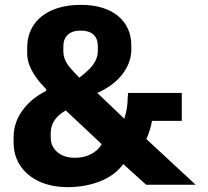

<svg xmlns="http://www.w3.org/2000/svg" viewBox="-20 -760 856 791"><path d="M260 11Q192 11 141.5 -12.5Q91 -36 63.5 -77.5Q36 -119 36 -174V-194Q36 -255 72.5 -305Q109 -355 169 -385L171 -392Q145 -418 127.5 -443Q110 -468 101 -492Q92 -516 92 -540V-562Q92 -618 119.5 -658Q147 -698 197 -719Q247 -740 314 -740Q363 -740 401.5 -728Q440 -716 466.5 -694Q493 -672 507 -641.5Q521 -611 521 -573V-555Q521 -504 486 -456.5Q451 -409 381 -377L492 -271Q499 -293 502.5 -313.5Q506 -334 506 -357L508 -377H729V-262H606Q603 -242 596.5 -222.5Q590 -203 583 -187L786 1H582L488 -84Q452 -36 391 -12.5Q330 11 260 11ZM289 -110Q326 -110 355 -125Q384 -140 399 -166L251 -305Q228 -292 214.5 -277Q201 -262 195 -245.5Q189 -229 189 -211V-193Q189 -157 216 -133.5Q243 -110 289 -110ZM307 -440Q333 -460 349.5 -477Q366 -494 374.5 -512Q383 -530 383 -550V-570Q383 -601 365 -617.5Q347 -634 313 -634Q277 -634 259 -616.5Q241 -599 241 -570V-548Q241 -531 248 -514Q255 -497 270 -479.5Q285 -462 307 -440Z"/></svg>

Font: Hubot Sans SemiExpanded
Style: Bold
Weight: 700
Width: 6
Designer: Deni Anggara
Foundry: GitHub, Inc., Subsidiary of Microsoft Corporation
Version: Version 2.000